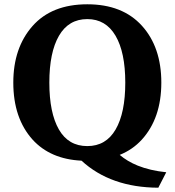

<svg xmlns="http://www.w3.org/2000/svg" viewBox="-20 -735 814 895"><path d="M42 -350Q42 -512 131.5 -613.5Q221 -715 387 -715Q551 -715 641.5 -615Q732 -515 732 -350Q732 -184 641 -84Q598 -37 538 -13Q573 17 622 37Q679 60 755 68L718 140Q496 139 360 14Q215 7 132 -84Q42 -184 42 -350ZM387 -54Q474 -54 519 -131.5Q564 -209 564 -350Q564 -491 518.5 -568.5Q473 -646 387 -646Q300 -646 255 -568.5Q210 -491 210 -350Q210 -209 254.5 -131.5Q299 -54 387 -54Z"/></svg>

Font: Volkhov
Style: Bold
Weight: 700
Designer: Cyreal (www.cyreal.org)
Foundry: Cyreal (www.cyreal.org)
Version: Version 1.010